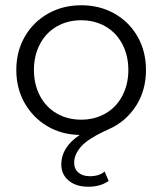

<svg xmlns="http://www.w3.org/2000/svg" viewBox="-20 -508 616 730"><path d="M262 110Q262 135 278.5 148.5Q295 162 322 162Q357 162 378 144L393 180Q362 202 316 202Q269 202 241 178.5Q213 155 213 117Q213 52 283 5Q214 4 159.5 -28.5Q105 -61 73.5 -116.5Q42 -172 42 -242Q42 -313 74.5 -369Q107 -425 163 -456.5Q219 -488 289 -488Q359 -488 415 -456.5Q471 -425 503 -369Q535 -313 535 -242Q535 -164 496.5 -104.5Q458 -45 392 -16Q316 18 289 48.5Q262 79 262 110ZM109 -242Q109 -187 132 -143.5Q155 -100 196 -76.5Q237 -53 288.5 -53Q340 -53 381 -76.5Q422 -100 445 -143.5Q468 -187 468 -242Q468 -297 445 -340.5Q422 -384 381 -407.5Q340 -431 288.5 -431Q237 -431 196 -407.5Q155 -384 132 -340.5Q109 -297 109 -242Z"/></svg>

Font: Montserrat Ace
Style: Regular
Weight: 400
Designer: Julieta Ulanovsky
Foundry: Julieta Ulanovsky
Version: Version 1